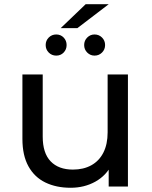

<svg xmlns="http://www.w3.org/2000/svg" viewBox="-20 -882 717 908"><path d="M314 6Q246 6 194.5 -19Q143 -44 114.5 -95.5Q86 -147 86 -225V-530H182V-236Q182 -158 219.5 -119Q257 -80 325 -80Q375 -80 412 -100.5Q449 -121 469 -160.5Q489 -200 489 -256V-530H585V0H494V-143L509 -105Q483 -52 431 -23Q379 6 314 6ZM427 -619Q407 -619 392.5 -633.5Q378 -648 378 -669Q378 -690 392.5 -704.5Q407 -719 427 -719Q448 -719 462.5 -704.5Q477 -690 477 -669Q477 -648 462.5 -633.5Q448 -619 427 -619ZM246 -619Q225 -619 210.5 -633.5Q196 -648 196 -669Q196 -690 210.5 -704.5Q225 -719 246 -719Q267 -719 281 -704.5Q295 -690 295 -669Q295 -648 281 -633.5Q267 -619 246 -619ZM267 -749 385 -862H494L346 -749Z"/></svg>

Font: Montserrat Thin Medium
Style: Regular
Weight: 500
Version: Version 9.000